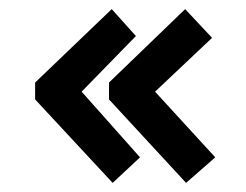

<svg xmlns="http://www.w3.org/2000/svg" viewBox="-20 -444 540 421"><path d="M227 -43 57 -226V-263L225 -424L278 -365L159 -243L287 -99ZM388 -43 219 -226V-263L386 -424L445 -361L320 -243L452 -99Z"/></svg>

Font: Inconsolata ExtraBold
Style: Regular
Weight: 800
Designer: Raph Levien, Cyreal, Brenton Simpson
Foundry: Raph Levien, Cyreal, Google
Version: Version 3.001